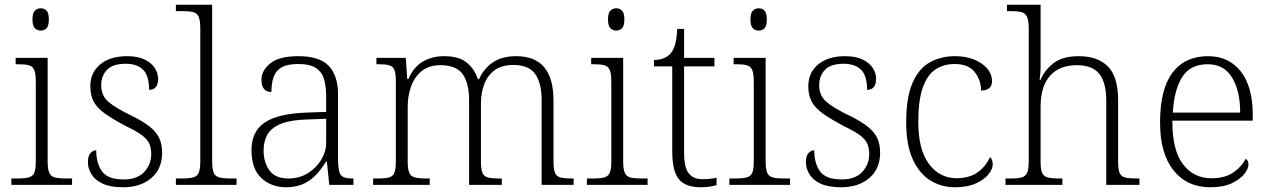

<svg xmlns="http://www.w3.org/2000/svg" viewBox="-20 -780 5357 810"><path d="M152 -651Q137 -651 127 -661Q117 -671 117 -698Q117 -725 127 -735Q137 -745 152 -745Q167 -745 176.5 -735Q186 -725 186 -698Q186 -671 176.5 -661Q167 -651 152 -651ZM28 0V-27H53Q84 -27 101 -31.5Q118 -36 124.5 -51Q131 -66 131 -99V-434Q131 -469 124.5 -484.5Q118 -500 102.5 -504.5Q87 -509 59 -509H46V-536H181V-101Q181 -67 187.5 -51.5Q194 -36 211 -31.5Q228 -27 260 -27H284V0Z M500 10Q446 10 413.5 -5Q381 -20 366 -44.5Q351 -69 351 -95Q351 -123 362 -134.5Q373 -146 386 -146Q386 -91 410.5 -57Q435 -23 502 -23Q559 -23 588.5 -54.5Q618 -86 618 -131Q618 -155 610 -173.5Q602 -192 579.5 -209Q557 -226 513 -247Q458 -276 424.5 -299.5Q391 -323 376 -350Q361 -377 361 -416Q361 -474 403 -508.5Q445 -543 516 -543Q562 -543 591 -528.5Q620 -514 633.5 -492.5Q647 -471 647 -448Q647 -401 609 -401Q609 -461 583.5 -486Q558 -511 510 -511Q456 -511 431.5 -485.5Q407 -460 407 -420Q407 -376 438.5 -349.5Q470 -323 533 -293Q584 -268 612.5 -245Q641 -222 652.5 -196Q664 -170 664 -136Q664 -68 618.5 -29Q573 10 500 10Z M722 0V-27H746Q778 -27 795 -31.5Q812 -36 818.5 -51.5Q825 -67 825 -101V-658Q825 -693 818.5 -708.5Q812 -724 796 -728.5Q780 -733 753 -733H722V-760H875V-101Q875 -67 881.5 -51.5Q888 -36 905 -31.5Q922 -27 954 -27H978V0Z M1187 10Q1125 10 1083 -28.5Q1041 -67 1041 -147Q1041 -226 1097.5 -263.5Q1154 -301 1273 -305L1356 -308V-372Q1356 -412 1348 -443Q1340 -474 1314.5 -492Q1289 -510 1238 -510Q1192 -510 1167.5 -495.5Q1143 -481 1134 -454.5Q1125 -428 1125 -392Q1083 -392 1083 -444Q1083 -482 1120 -512.5Q1157 -543 1239 -543Q1328 -543 1367 -502Q1406 -461 1406 -382V-111Q1406 -60 1416.5 -43.5Q1427 -27 1465 -27H1471V0H1369L1359 -98H1355Q1341 -74 1319.5 -49Q1298 -24 1265.5 -7Q1233 10 1187 10ZM1197 -27Q1243 -27 1279 -49.5Q1315 -72 1335.5 -106.5Q1356 -141 1356 -177V-279L1277 -276Q1206 -274 1166 -258Q1126 -242 1109 -213.5Q1092 -185 1092 -145Q1092 -96 1116.5 -61.5Q1141 -27 1197 -27Z M1554 0V-27H1573Q1605 -27 1621.5 -31.5Q1638 -36 1644 -51.5Q1650 -67 1650 -101V-437Q1650 -470 1644 -485Q1638 -500 1622.5 -504.5Q1607 -509 1580 -509H1568V-536H1692L1698 -447H1703Q1726 -499 1765 -521Q1804 -543 1854 -543Q1916 -543 1949 -516Q1982 -489 1996 -446H2001Q2021 -491 2059.5 -517Q2098 -543 2158 -543Q2315 -543 2315 -357V-101Q2315 -67 2321 -51.5Q2327 -36 2344 -31.5Q2361 -27 2392 -27H2400V0H2265V-358Q2265 -429 2238 -467.5Q2211 -506 2146 -506Q2097 -506 2067 -484Q2037 -462 2023 -425Q2009 -388 2009 -344V-101Q2009 -67 2015 -51.5Q2021 -36 2037.5 -31.5Q2054 -27 2086 -27H2097V0H1959V-358Q1959 -429 1932 -467Q1905 -505 1838 -505Q1790 -505 1759.5 -480.5Q1729 -456 1714.5 -416Q1700 -376 1700 -329V-99Q1700 -66 1706.5 -51Q1713 -36 1730 -31.5Q1747 -27 1779 -27H1793V0Z M2580 -651Q2565 -651 2555 -661Q2545 -671 2545 -698Q2545 -725 2555 -735Q2565 -745 2580 -745Q2595 -745 2604.5 -735Q2614 -725 2614 -698Q2614 -671 2604.5 -661Q2595 -651 2580 -651ZM2456 0V-27H2481Q2512 -27 2529 -31.5Q2546 -36 2552.5 -51Q2559 -66 2559 -99V-434Q2559 -469 2552.5 -484.5Q2546 -500 2530.5 -504.5Q2515 -509 2487 -509H2474V-536H2609V-101Q2609 -67 2615.5 -51.5Q2622 -36 2639 -31.5Q2656 -27 2688 -27H2712V0Z M2936 10Q2872 10 2844 -24Q2816 -58 2816 -142V-500H2739V-527Q2781 -527 2806 -551Q2818 -563 2826.5 -587.5Q2835 -612 2837 -658H2866V-536H2994V-500H2866V-135Q2866 -75 2885 -49.5Q2904 -24 2943 -24Q2974 -24 3003 -30V1Q2971 10 2936 10Z M3181 -651Q3166 -651 3156 -661Q3146 -671 3146 -698Q3146 -725 3156 -735Q3166 -745 3181 -745Q3196 -745 3205.5 -735Q3215 -725 3215 -698Q3215 -671 3205.5 -661Q3196 -651 3181 -651ZM3057 0V-27H3082Q3113 -27 3130 -31.5Q3147 -36 3153.5 -51Q3160 -66 3160 -99V-434Q3160 -469 3153.5 -484.5Q3147 -500 3131.5 -504.5Q3116 -509 3088 -509H3075V-536H3210V-101Q3210 -67 3216.5 -51.5Q3223 -36 3240 -31.5Q3257 -27 3289 -27H3313V0Z M3529 10Q3475 10 3442.5 -5Q3410 -20 3395 -44.5Q3380 -69 3380 -95Q3380 -123 3391 -134.5Q3402 -146 3415 -146Q3415 -91 3439.5 -57Q3464 -23 3531 -23Q3588 -23 3617.5 -54.5Q3647 -86 3647 -131Q3647 -155 3639 -173.5Q3631 -192 3608.5 -209Q3586 -226 3542 -247Q3487 -276 3453.5 -299.5Q3420 -323 3405 -350Q3390 -377 3390 -416Q3390 -474 3432 -508.5Q3474 -543 3545 -543Q3591 -543 3620 -528.5Q3649 -514 3662.5 -492.5Q3676 -471 3676 -448Q3676 -401 3638 -401Q3638 -461 3612.5 -486Q3587 -511 3539 -511Q3485 -511 3460.5 -485.5Q3436 -460 3436 -420Q3436 -376 3467.5 -349.5Q3499 -323 3562 -293Q3613 -268 3641.5 -245Q3670 -222 3681.5 -196Q3693 -170 3693 -136Q3693 -68 3647.5 -29Q3602 10 3529 10Z M4009 10Q3951 10 3904.5 -19Q3858 -48 3830.5 -108.5Q3803 -169 3803 -264Q3803 -370 3830 -431Q3857 -492 3903.5 -517.5Q3950 -543 4009 -543Q4054 -543 4089 -529Q4124 -515 4144.5 -491Q4165 -467 4165 -437Q4165 -399 4119 -398Q4119 -441 4092.5 -475.5Q4066 -510 4007 -510Q3961 -510 3926.5 -487Q3892 -464 3873 -410.5Q3854 -357 3854 -265Q3854 -149 3899 -88.5Q3944 -28 4016 -28Q4073 -29 4106.5 -54.5Q4140 -80 4157 -118Q4168 -106 4168 -86Q4168 -67 4150 -44.5Q4132 -22 4096.5 -6Q4061 10 4009 10Z M4222 0V-27H4241Q4273 -27 4290 -31.5Q4307 -36 4313.5 -51.5Q4320 -67 4320 -101V-658Q4320 -693 4313 -708.5Q4306 -724 4290.5 -728.5Q4275 -733 4248 -733H4228V-760H4370V-501Q4370 -484 4368.5 -466Q4367 -448 4366 -442H4369Q4386 -483 4424 -513Q4462 -543 4531 -543Q4611 -543 4654 -499.5Q4697 -456 4697 -358V-101Q4697 -67 4703 -51.5Q4709 -36 4726 -31.5Q4743 -27 4774 -27H4787V0H4647V-355Q4647 -431 4618 -468Q4589 -505 4522 -505Q4451 -505 4410.5 -461Q4370 -417 4370 -329V-99Q4370 -66 4376.5 -51Q4383 -36 4400 -31.5Q4417 -27 4448 -27H4462V0Z M5086 10Q4988 10 4931 -61Q4874 -132 4874 -263Q4874 -404 4926.5 -473.5Q4979 -543 5077 -543Q5164 -543 5214.5 -478.5Q5265 -414 5265 -296V-271H4926Q4925 -148 4970 -88Q5015 -28 5091 -28Q5147 -28 5182.5 -52Q5218 -76 5235 -110Q5247 -103 5247 -86Q5247 -68 5229 -45.5Q5211 -23 5175.5 -6.5Q5140 10 5086 10ZM5212 -305Q5212 -396 5178 -452.5Q5144 -509 5075 -509Q5001 -509 4967 -454.5Q4933 -400 4928 -305Z"/></svg>

Font: Noto Serif Tibetan ExtraLight
Style: Regular
Weight: 200
Designer: Monotype Design Team
Foundry: Monotype Imaging Inc.
Version: Version 2.103; ttfautohint (v1.8.4.7-5d5b)